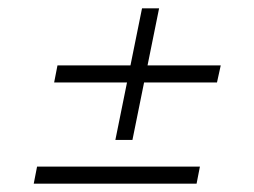

<svg xmlns="http://www.w3.org/2000/svg" viewBox="-20 -543 609 461"><path d="M110 -345 118 -386H510L501 -345ZM61 -102 69 -143H460L452 -102ZM257 -207 321 -523H362L298 -207Z"/></svg>

Font: Piazzolla Thin Thin
Style: Italic
Weight: 250
Italic angle: -11.3°
Version: Version 2.005